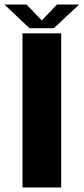

<svg xmlns="http://www.w3.org/2000/svg" viewBox="-34 -821 367 841"><path d="M64.5 0H234V-675H64.5ZM95 -697.5H202L312.5 -801H215.5L149 -731.5L82.5 -801H-14.5Z"/></svg>

Font: Anybody Thin
Style: Bold
Weight: 700
Version: Version 1.113;gftools[0.9.25]